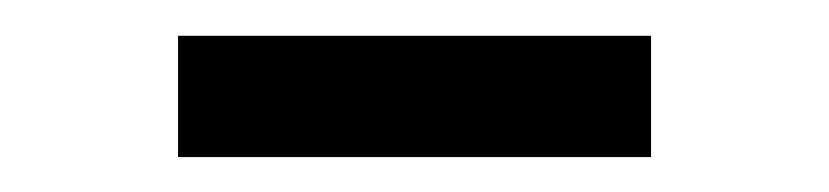

<svg xmlns="http://www.w3.org/2000/svg" viewBox="-20 -708 475 110"><path d="M353 -687.5V-618H82V-687.5Z"/></svg>

Font: Merriweather 96pt Medium
Style: Regular
Weight: 500
Version: Version 2.100